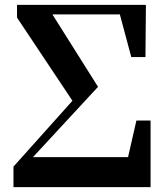

<svg xmlns="http://www.w3.org/2000/svg" viewBox="-20 -767 677 787"><path d="M539.1 -272.9H597.2V0H35.2V-84L276.9 -354L49.8 -694.8V-747.1H578.1L576.2 -533.2H518.1L471.2 -708H194.8L381.8 -411.1L115.2 -123H504.9Z"/></svg>

Font: Source Han Serif JP Heavy
Style: Regular
Weight: 900
Designer: Ryoko NISHIZUKA  (kana & ideographs); Frank Grießhammer (Latin, Greek & Cyrillic); Wenlong ZHANG  (bopomofo); Sandoll Co
Foundry: Adobe Systems Incorporated
Version: Version 1.001;PS 1.001;hotconv 16.6.54;makeotf.lib2.5.65590